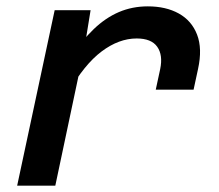

<svg xmlns="http://www.w3.org/2000/svg" viewBox="-20 -584 690 604"><path d="M470 -302 484 -367Q493 -411 474.5 -437Q456 -463 410 -463Q354 -463 299.5 -422Q245 -381 195 -293L203 -405Q238 -457 275 -492.5Q312 -528 354 -546Q396 -564 445 -564Q502 -564 542.5 -541.5Q583 -519 600 -475Q617 -431 603 -367L589 -302ZM34 0 152 -552H265L246 -435L154 0Z"/></svg>

Font: Azeret Mono Thin Medium
Style: Italic
Weight: 500
Italic angle: -12°
Version: Version 1.002